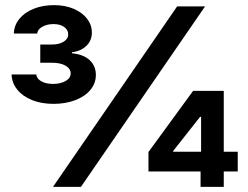

<svg xmlns="http://www.w3.org/2000/svg" viewBox="-20 -732 972 752"><path d="M673.8 -707H783.2L296.9 0H187.5ZM561.5 -136.7 736.3 -376H856.4V-137.7H911.1V-60.5H856.4V0H765.6V-60.5H561.5ZM767.6 -137.7V-274.4H763.7L658.2 -140.6V-137.7ZM25.4 -440.4H122.1Q123.5 -423.8 141.8 -413.6Q160.2 -403.3 187.5 -403.3Q217.3 -403.3 237.1 -414.8Q256.8 -426.3 256.8 -444.3Q256.8 -462.9 237.1 -474.6Q217.3 -486.3 182.6 -486.3H137.7V-557.6H182.6Q211.4 -557.6 229.2 -568.6Q247.1 -579.6 247.1 -597.7Q247.1 -615.2 231.2 -626.5Q215.3 -637.7 189.5 -637.7Q164.1 -637.7 145.3 -627Q126.5 -616.2 126 -600.6H34.2Q35.2 -632.8 55.9 -658.2Q76.7 -683.6 112.3 -697.8Q147.9 -711.9 191.4 -711.9Q234.9 -711.9 268.6 -697.5Q302.2 -683.1 321 -658.7Q339.8 -634.3 339.8 -604.5Q339.8 -573.2 318.4 -552.5Q296.9 -531.7 261.7 -527.3V-523.4Q307.1 -519 331.3 -496.3Q355.5 -473.6 355.5 -438.5Q355.5 -405.8 334 -379.9Q312.5 -354 274.7 -339.6Q236.8 -325.2 189.5 -325.2Q141.6 -325.2 104.7 -340.3Q67.9 -355.5 47.1 -381.6Q26.4 -407.7 25.4 -440.4Z"/></svg>

Font: Pretendard JP
Style: Bold
Weight: 700
Designer: Base glyphs from Inter by Rasmus Andersson; Hangeul glyphs from Noto Sans CJK(Source Han Sans) by Jang Soo-young and Kan
Foundry: Kil Hyung-jin
Version: Version 1.309